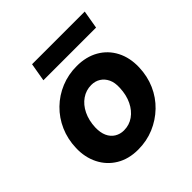

<svg xmlns="http://www.w3.org/2000/svg" viewBox="-183 -826 982 982"><g transform="rotate(-45 308.0 -334.5)"><path d="M267 12Q199 12 149 -18Q99 -48 72.5 -100.5Q46 -153 48 -219Q50 -282 73.5 -335.5Q97 -389 138 -429Q179 -469 232.5 -491Q286 -513 347 -513Q415 -513 465.5 -484Q516 -455 543 -403Q570 -351 568 -283Q566 -220 542.5 -166.5Q519 -113 477.5 -73Q436 -33 382.5 -10.5Q329 12 267 12ZM285 -109Q324 -109 354.5 -130.5Q385 -152 403.5 -190Q422 -228 424 -278Q426 -315 414 -340Q402 -365 380.5 -378.5Q359 -392 331 -392Q293 -392 262 -370.5Q231 -349 212.5 -311Q194 -273 192 -224Q191 -187 202.5 -161.5Q214 -136 236 -122.5Q258 -109 285 -109ZM175 -582 192 -681H573L556 -582Z"/></g></svg>

Font: DM Sans 17pt ExtraBold
Style: Italic
Weight: 800
Italic angle: -10°
Version: Version 4.004;gftools[0.9.30]